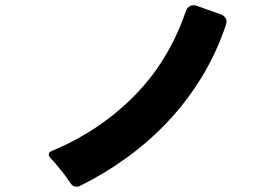

<svg xmlns="http://www.w3.org/2000/svg" viewBox="-20 -724 1040 725"><path d="M245 -34Q241 -39 237.5 -44.5Q234 -50 230 -56Q220 -69 210.5 -81Q201 -93 191 -105Q186 -110 181.5 -115.5Q177 -121 172 -126Q153 -145 178 -155Q357 -230 487.5 -362.5Q618 -495 681 -680Q686 -695 697.5 -701Q709 -707 723 -702L813 -670Q827 -665 832.5 -654.5Q838 -644 833 -630Q799 -528 744.5 -437.5Q690 -347 619 -270.5Q548 -194 462.5 -131.5Q377 -69 282 -22Q276 -19 269 -19Q254 -19 245 -34Z"/></svg>

Font: Higure Gothic Black
Style: Regular
Weight: 900
Designer: Yoshimichi Ohira
Foundry: Positype
Version: Version 1.000